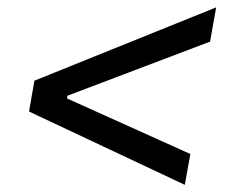

<svg xmlns="http://www.w3.org/2000/svg" viewBox="-20 -608 626 523"><path d="M483.4 -104.5 498.5 -188.5 162.6 -339.8 163.6 -347.2 552.2 -494.6 568.8 -587.9 73.7 -388.2 59.1 -304.2Z"/></svg>

Font: Cascadia Mono NF SemiLight
Style: Italic
Weight: 350
Italic angle: -10°
Monospace: yes
Designer: Aaron Bell
Foundry: Saja Typeworks
Version: Version 2404.023